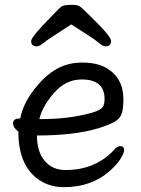

<svg xmlns="http://www.w3.org/2000/svg" viewBox="-20 -751 583 795"><path d="M155 -258Q266 -258 360 -284Q394 -294 403.5 -305.5Q413 -317 413 -341Q413 -422 318 -422Q252 -422 203.5 -366Q155 -310 143 -258ZM244 24Q191 24 148 -2Q56 -59 56 -206Q34 -223 34 -240Q34 -260 59 -260L64 -261Q78 -337 150.5 -414.5Q223 -492 319 -492Q383 -492 421 -469Q491 -428 491 -340Q491 -305 485 -283.5Q479 -262 458 -249Q437 -236 391 -221Q290 -190 133 -190Q133 -123 165 -85Q197 -47 251 -47Q374 -47 451 -129Q465 -146 478 -146Q494 -146 494 -130Q494 -117 479 -93Q464 -69 433 -42Q358 24 244 24ZM416 -559Q406 -559 387.5 -575Q369 -591 275 -650Q178 -588 160.5 -573.5Q143 -559 133 -559Q109 -559 109 -581Q109 -598 192 -682Q212 -703 224 -715Q236 -727 247.5 -729Q259 -731 282 -731Q306 -731 319 -718Q332 -705 352 -686Q440 -601 440 -582Q440 -559 416 -559Z"/></svg>

Font: LXGW WenKai Medium
Style: Regular
Weight: 500
Designer: LXGW / Fontworks Inc.
Foundry: LXGW / Fontworks Inc.
Version: Version 1.501; October 10, 2024